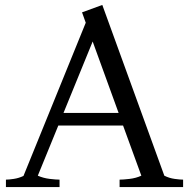

<svg xmlns="http://www.w3.org/2000/svg" viewBox="-20 -757 761 777"><path d="M4 0V-30Q15 -30 35.5 -33Q56 -36 75 -45L327 -665L312 -707L394 -737L645 -46Q665 -36 687 -33Q709 -30 721 -30V0H464V-30Q478 -30 504 -33Q530 -36 552 -46L478 -249H216L133 -46Q156 -36 181.5 -33Q207 -30 221 -30V0ZM237 -300H460L355 -589Z"/></svg>

Font: Joan
Style: Regular
Weight: 400
Designer: Paolo Biagini
Version: Version 1.001; ttfautohint (v1.8.4.7-5d5b);gftools[0.9.30]